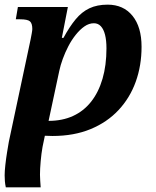

<svg xmlns="http://www.w3.org/2000/svg" viewBox="-26 -566 669 826"><path d="M-1 240Q-4 226 -5 213.5Q-6 201 -6 188Q-6 171 -3 143.5Q0 116 4.5 88.5Q9 61 12 44L106 -398Q108 -408 110.5 -422Q113 -436 113 -441Q113 -465 103 -474Q93 -483 60 -483H42L51 -536H266L240 -403H247Q273 -451 299.5 -483Q326 -515 359 -530.5Q392 -546 437 -546Q505 -546 544 -498Q583 -450 583 -365Q583 -284 558 -214.5Q533 -145 484 -92.5Q435 -40 363.5 -10.5Q292 19 200 19L167 18L157 66Q152 94 149 127.5Q146 161 146 186Q146 199 147 211Q148 223 149 240ZM183 -46Q242 -46 288 -67Q334 -88 366 -128.5Q398 -169 415 -227Q432 -285 432 -358Q432 -392 426 -416Q420 -440 408 -453Q396 -466 378 -466Q357 -466 337.5 -452.5Q318 -439 300 -416.5Q282 -394 268 -367Q254 -340 244 -312.5Q234 -285 229 -261Z"/></svg>

Font: Noto Serif
Style: Italic
Weight: 400
Italic angle: -12°
Designer: Monotype Design Team
Foundry: Monotype Imaging Inc.
Version: Version 2.013